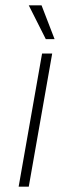

<svg xmlns="http://www.w3.org/2000/svg" viewBox="-20 -701 266 721"><path d="M138 -500H176L88 0H50ZM88 -681H136L185 -554H152Z"/></svg>

Font: Sarabun Thin
Style: Italic
Weight: 250
Italic angle: -10°
Designer: Suppakit Chalermlarp | Katatrad Co.,Ltd.
Foundry: Cadson Demak Co.,Ltd.
Version: Version 1.000; ttfautohint (v1.6)